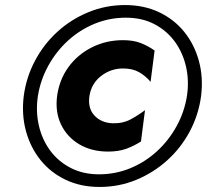

<svg xmlns="http://www.w3.org/2000/svg" viewBox="-20 -730 819 760"><path d="M74 -350Q65 -277 82.5 -212Q100 -147 140 -97Q180 -47 239.5 -18.5Q299 10 374 10Q451 10 519 -18Q587 -46 641.5 -95Q696 -144 731 -209.5Q766 -275 776 -350Q785 -423 767.5 -488Q750 -553 710 -603Q670 -653 610 -681.5Q550 -710 475 -710Q399 -710 330.5 -682Q262 -654 208 -605Q154 -556 119 -490.5Q84 -425 74 -350ZM130 -350Q140 -413 171 -469.5Q202 -526 249 -569Q296 -612 354.5 -636Q413 -660 478 -660Q543 -660 592 -634Q641 -608 672.5 -564.5Q704 -521 716.5 -465.5Q729 -410 720 -350Q710 -287 679 -230.5Q648 -174 601 -131Q554 -88 495.5 -64Q437 -40 372 -40Q308 -40 258.5 -66Q209 -92 177.5 -135.5Q146 -179 133.5 -234.5Q121 -290 130 -350ZM334 -350Q342 -400 380.5 -429.5Q419 -459 467 -459Q505 -459 531 -444Q557 -429 576 -406L592 -530Q565 -549 536 -560Q507 -571 467 -571Q400 -571 343.5 -542.5Q287 -514 251 -464.5Q215 -415 206 -350Q198 -287 221.5 -237.5Q245 -188 293.5 -159Q342 -130 408 -130Q449 -130 479.5 -141Q510 -152 538 -170L554 -294Q529 -275 498 -258Q467 -241 426 -242Q380 -244 353.5 -273Q327 -302 334 -350Z"/></svg>

Font: Jost* 800 Heavy Italic
Style: Italic
Weight: 800
Italic angle: -10°
Version: Version 3.200; ttfautohint (v0.97) -l 8 -r 50 -G 200 -x 14 -